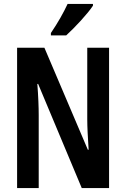

<svg xmlns="http://www.w3.org/2000/svg" viewBox="-20 -957 642 977"><path d="M453 -928V-937H324C303 -892 275 -842 239 -789V-777H317C361 -817 427 -888 453 -928ZM535 0V-714H424V-350C424 -310 427 -259 431 -195H427L206 -714H67V0H177V-371C177 -412 175 -465 170 -530H174L396 0Z"/></svg>

Font: Noto Sans Arabic UI XCn SmBd
Style: Regular
Weight: 600
Width: 2
Designer: Monotype Design Team, Nadine Chahine and Nizar Qandah
Foundry: Monotype Imaging Inc.
Version: Version 2.010